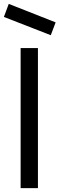

<svg xmlns="http://www.w3.org/2000/svg" viewBox="-26 -967 306 987"><path d="M235 -786 -6 -880 19 -947 260 -852ZM80 0V-720H169V0Z"/></svg>

Font: Manrope Medium
Style: Medium
Weight: 500
Designer: Mikhail Sharanda
Foundry: Mikhail Sharanda
Version: Version 4.000;hotconv 1.0.109;makeotfexe 2.5.65596